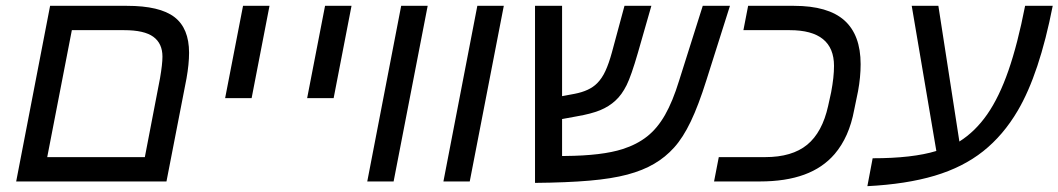

<svg xmlns="http://www.w3.org/2000/svg" viewBox="-20 -619 3611 655"><path d="M616.2 -351.1 547.9 0H35.2L150.9 -599.1H413.1Q524.9 -599.1 575 -560.8Q625 -522.5 625 -439Q625 -400.4 616.2 -351.1ZM141.1 -83H474.1L525.9 -352.1Q534.2 -400.4 534.2 -425.8Q534.2 -470.7 503.2 -493.4Q472.2 -516.1 403.8 -516.1H225.1Z M899.4 -599.1 838.4 -284.2H748L809.1 -599.1Z M1179.2 -599.1 1118.2 -284.2H1027.8L1088.9 -599.1Z M1439 -599.1 1322.8 0H1232.9L1348.6 -599.1Z M1698.7 -599.1 1582.5 0H1492.7L1608.4 -599.1Z M2211.4 -60.1Q2173.3 -37.6 2120.1 -23.4Q2066.9 -9.3 1990.5 -2.7Q1914.1 3.9 1805.2 4.9V-599.1H1897.5V-291L1939.5 -298.8Q1991.2 -308.6 2017.1 -335Q2033.7 -351.6 2045.4 -377Q2057.1 -402.3 2067.4 -439.9L2110.4 -599.1H2202.1L2156.2 -439Q2133.3 -359.9 2117.7 -328.6Q2109.4 -312 2099.9 -298.8Q2090.3 -285.6 2079.6 -275.9Q2057.6 -255.4 2027.1 -242.9Q1996.6 -230.5 1948.2 -222.2L1897.5 -212.9V-86.9H1908.2Q2033.7 -87.9 2104 -110.4Q2152.8 -126 2187.7 -153.6Q2222.7 -181.2 2248.8 -227.1Q2274.9 -272.9 2296.4 -342.8L2377.4 -599.1H2470.2L2390.1 -346.2Q2362.8 -259.3 2336.4 -204.3Q2310.1 -149.4 2280 -116Q2250 -82.5 2211.4 -60.1Z M2894 -244.1Q2885.3 -197.3 2868.7 -159.9Q2852.1 -122.6 2827.6 -93.8Q2787.1 -46.4 2723.6 -23.2Q2660.2 0 2572.3 0H2416L2432.1 -83H2590.3Q2682.1 -83 2733.6 -125.2Q2785.2 -167.5 2805.2 -257.8L2815.4 -304.2Q2820.3 -330.1 2822.8 -352.8Q2825.2 -375.5 2825.2 -394Q2825.2 -516.1 2674.3 -516.1H2516.1L2532.2 -599.1H2688.5Q2804.7 -599.1 2860.4 -549.6Q2916 -500 2916 -399.9Q2916 -377.9 2913.8 -355Q2911.6 -332 2907.2 -308.1Z M3452.1 -241.7Q3402.8 -157.7 3334 -103Q3265.1 -48.3 3168.5 -19.5Q3071.8 9.3 2939 16.1L2957 -79.1Q3093.3 -79.1 3174.3 -104L3090.3 -599.1H3181.2L3252.9 -136.2Q3307.1 -170.4 3347.9 -229Q3388.7 -287.6 3420.2 -378.2Q3451.7 -468.8 3477.1 -599.1H3571.3Q3525.9 -367.2 3452.1 -241.7Z"/></svg>

Font: Arimo
Style: Italic
Weight: 400
Italic angle: -12°
Designer: Steve Matteson
Foundry: Monotype Imaging Inc.
Version: Version 1.33